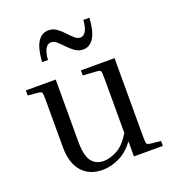

<svg xmlns="http://www.w3.org/2000/svg" viewBox="-136 -844 870 960"><g transform="rotate(-20 299.5 -364.5)"><path d="M570 -26V0H416V-80Q381 -33 336.5 -11.5Q292 10 248 10Q177 10 137.5 -35.5Q98 -81 98 -164V-414Q98 -449 95 -455Q92 -461 76 -463L21 -468V-495H180V-165Q180 -91 202.5 -60.5Q225 -30 268 -30Q300 -30 338.5 -50Q377 -70 411 -127V-414Q411 -449 408 -455.5Q405 -462 389 -463L314 -468V-495H493V-81Q493 -46 496 -40Q499 -34 515 -32ZM362 -589Q338 -589 319 -602.5Q300 -616 283.5 -633.5Q267 -651 252 -664.5Q237 -678 221 -678Q183 -678 177 -600H146Q150 -671 171.5 -705Q193 -739 229 -739Q253 -739 272 -725.5Q291 -712 307 -694.5Q323 -677 338 -663.5Q353 -650 369 -650Q386 -650 397.5 -669Q409 -688 412 -728H444Q440 -657 418.5 -623Q397 -589 362 -589Z"/></g></svg>

Font: Inria Serif
Style: Regular
Weight: 400
Designer: Black Foundry Team
Foundry: Black Foundry
Version: Version 1.000; ttfautohint (v1.8.3)